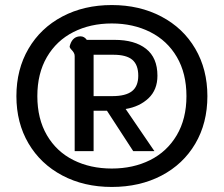

<svg xmlns="http://www.w3.org/2000/svg" viewBox="-20 -730 887 761"><path d="M45 -349Q45 -455 93 -537Q141 -619 227 -664.5Q313 -710 423 -710Q533 -710 619.5 -664.5Q706 -619 754 -537Q802 -455 802 -349Q802 -242 754 -160.5Q706 -79 620 -34Q534 11 423 11Q313 11 227 -34.5Q141 -80 93 -161.5Q45 -243 45 -349ZM719 -349Q719 -439 681 -504Q643 -569 575.5 -603Q508 -637 423 -637Q338 -637 271 -603Q204 -569 166 -504Q128 -439 128 -349Q128 -259 166 -194Q204 -129 271 -95.5Q338 -62 423 -62Q508 -62 575 -95.5Q642 -129 680.5 -194Q719 -259 719 -349ZM276 -508Q276 -515 272.5 -521Q269 -527 265 -531Q259 -537 257 -541.5Q255 -546 258 -553Q269 -586 299 -586Q314 -586 324 -572H434Q514 -572 559 -536.5Q604 -501 604 -430Q604 -374 568.5 -340.5Q533 -307 478 -298L592 -131H508L404 -291H351V-131H276ZM425 -349Q478 -349 503 -368.5Q528 -388 528 -430Q528 -473 504.5 -493Q481 -513 429 -513H351V-349Z"/></svg>

Font: Niramit
Style: Regular
Weight: 400
Version: Version 1.000; ttfautohint (v1.6)